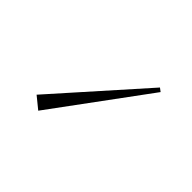

<svg xmlns="http://www.w3.org/2000/svg" viewBox="-47 -1056 416 416"><g transform="rotate(-45 161.0 -848.0)"><path d="M50 -914 266 -755 272 -763 72 -941Z"/></g></svg>

Font: Sprat Thin
Style: Regular
Weight: 100
Designer: Ethan Nakache
Foundry: Collletttivo
Version: Version 2.000;Glyphs 3.2 (3217)